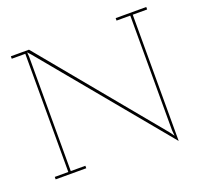

<svg xmlns="http://www.w3.org/2000/svg" viewBox="-125 -847 1091 1026"><g transform="rotate(-20 420.0 -334.0)"><path d="M723 -686H805V-700H631V-686H709V-34L712 -2L693 -28L138 -700H35V-686H112V-14H35V0H209V-14H126V-664L124 -690L142 -670L723 32Z"/></g></svg>

Font: Josefin Slab Thin Thin
Style: Regular
Weight: 250
Version: Version 2.000